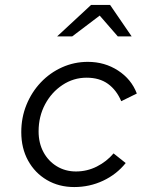

<svg xmlns="http://www.w3.org/2000/svg" viewBox="-20 -746 640 776"><path d="M280 10Q218 10 169.5 -18.5Q121 -47 93.5 -97Q66 -147 66 -212Q66 -271 87 -322.5Q108 -374 145 -413Q182 -452 231 -474Q280 -496 335 -496Q403 -496 457 -461Q511 -426 533 -368L470 -337Q451 -382 416.5 -407Q382 -432 330 -432Q277 -432 232.5 -402.5Q188 -373 162 -324Q136 -275 136 -215Q136 -168 155.5 -131.5Q175 -95 209.5 -74Q244 -53 287 -53Q332 -53 371.5 -73Q411 -93 439 -126L488 -87Q451 -41 396.5 -15.5Q342 10 280 10ZM211 -599 348 -726H425L512 -599H456L383 -683L272 -599Z"/></svg>

Font: Red Hat Mono
Style: Italic
Weight: 400
Italic angle: -12°
Monospace: yes
Designer: Pentagram, MCKL
Foundry: MCKL
Version: Version 1.030